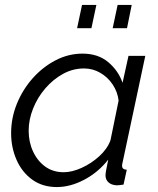

<svg xmlns="http://www.w3.org/2000/svg" viewBox="-20 -747 638 777"><path d="M210 10Q152 10 110.5 -20Q69 -50 47 -100Q25 -150 25 -208Q25 -270 48.5 -327.5Q72 -385 112.5 -430.5Q153 -476 205 -503Q257 -530 314 -530Q377 -530 418 -495.5Q459 -461 476 -412L500 -521H568L476 -89Q475 -86 474.5 -82.5Q474 -79 474 -76Q474 -61 493 -60L480 0Q472 1 465.5 2Q459 3 453 3Q431 2 419 -9Q407 -20 407 -37Q407 -45 409.5 -58Q412 -71 418 -101Q378 -50 321.5 -20Q265 10 210 10ZM238 -50Q271 -50 310 -67.5Q349 -85 381.5 -114.5Q414 -144 427 -179L460 -340Q456 -375 436 -405Q416 -435 385.5 -452.5Q355 -470 320 -470Q275 -470 235 -448Q195 -426 163.5 -389.5Q132 -353 114 -308Q96 -263 96 -218Q96 -172 114 -133.5Q132 -95 163.5 -72.5Q195 -50 238 -50ZM292 -633 312 -727H370L350 -633ZM436 -633 456 -727H513L494 -633Z"/></svg>

Font: Raleway
Style: Italic
Weight: 400
Italic angle: -12°
Designer: Matt McInerney, Pablo Impallari, Rodrigo Fuenzalida
Foundry: Matt McInerney, Pablo Impallari, Rodrigo Fuenzalida
Version: Version 4.026